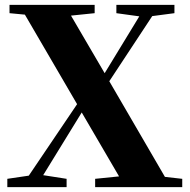

<svg xmlns="http://www.w3.org/2000/svg" viewBox="-20 -767 779 787"><path d="M457 -713 551 -700 409 -467 271 -703 368 -713V-747H19V-713L82 -707L296 -340L98 -47L10 -34V0H253V-34L157 -49L315 -306L468 -44L370 -34V0H727V-34L656 -42L428 -434L604 -701L695 -713V-747H457Z"/></svg>

Font: Noto Serif CJK HK Black
Style: Regular
Weight: 900
Designer: Ryoko NISHIZUKA 西塚涼子 (kana & ideographs); Frank Grießhammer (Latin, Greek & Cyrillic); Wenlong ZHANG 张文龙 (bopomofo); San
Foundry: Adobe
Version: Version 2.001;hotconv 1.1.0;makeotfexe 2.6.0